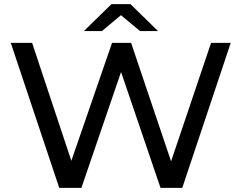

<svg xmlns="http://www.w3.org/2000/svg" viewBox="-20 -907 1166 927"><path d="M266 0 32 -700H135L350 -54H298L521 -700H613L831 -54H781L999 -700H1094L860 0H755L551 -599H578L373 0ZM385 -757 518 -887H610L743 -757H656L524 -867H604L472 -757Z"/></svg>

Font: MOST Montserrat Medium
Style: Regular
Weight: 500
Designer: Julieta Ulanovsky
Foundry: Julieta Ulanovsky
Version: Version 8.000;March 11, 2024;FontCreator 15.0.0.2926 64-bit